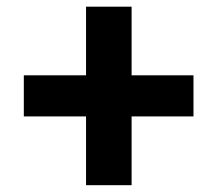

<svg xmlns="http://www.w3.org/2000/svg" viewBox="-20 -609 644 569"><path d="M370 -589.2V-60.2H235V-589.2ZM553.4 -385.8V-264H50.6V-385.8Z"/></svg>

Font: Work Sans
Style: Regular
Weight: 400
Designer: Wei Huang
Foundry: Wei Huang
Version: Version 2.006; ttfautohint (v1.8.1.43-b0c9)